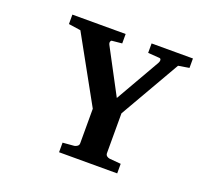

<svg xmlns="http://www.w3.org/2000/svg" viewBox="-87 -540 663 635"><g transform="rotate(20 245.0 -222.5)"><path d="M490.2 -410.6 452.1 -404.3 330.1 -192.4V-52.7Q330.1 -46.4 334.2 -42.7Q338.4 -39.1 344.7 -38.1L384.8 -34.7V-1H180.2V-34.7L220.7 -38.1Q226.1 -39.1 231 -42.7Q235.8 -46.4 235.8 -52.7V-174.3L108.4 -404.3L65.9 -410.6V-443.8H253.4V-410.6L218.8 -407.2Q215.3 -407.2 213.6 -402.3Q211.9 -397.5 215.3 -391.1L298.3 -234.9L388.2 -391.6Q391.6 -397.9 390.6 -402.8Q389.6 -407.7 384.8 -407.7L344.7 -410.6V-443.8H490.2Z"/></g></svg>

Font: MANDARAM
Style: Book
Weight: 400
Designer: CLT@C-DIT
Version: Version 1.28